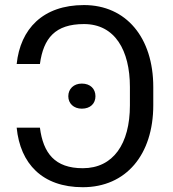

<svg xmlns="http://www.w3.org/2000/svg" viewBox="-20 -741 692 770"><path d="M308.1 -305.2C342.8 -305.2 362.8 -326.2 362.8 -355C362.8 -384.3 342.8 -405.8 308.1 -405.8C275.4 -405.8 253.9 -384.3 253.9 -355C253.9 -326.2 275.4 -305.2 308.1 -305.2ZM46.9 -229C61 -84.5 149.9 9.8 312 9.8C485.4 9.8 594.7 -120.6 594.7 -319.3V-392.1C594.7 -590.3 485.8 -720.7 316.9 -720.7C151.4 -720.7 61.5 -624.5 46.9 -484.4H140.1C154.3 -587.9 201.2 -644.5 316.9 -644.5C440.9 -644.5 501 -539.1 501 -392.1V-318.4C501 -164.1 434.1 -66.4 312 -66.4C200.2 -66.4 153.3 -126.5 140.1 -229Z"/></svg>

Font: Bert Sans
Style: Regular
Weight: 400
Designer: Christian Robertson (Google), Cristiano Sobral
Foundry: Google, Cristiano Sobral
Version: Version 3.101